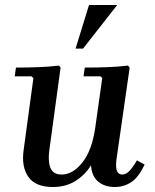

<svg xmlns="http://www.w3.org/2000/svg" viewBox="-20 -740 620 770"><path d="M529 -97 560 -80Q536 -29 506.5 -9.5Q477 10 440 10Q400 10 374 -11.5Q348 -33 345 -77Q320 -37 281.5 -13.5Q243 10 192 10Q122 10 93.5 -31Q65 -72 75 -140L114 -427L106 -434H39L44 -469Q86 -469 131 -470.5Q176 -472 216 -477L223 -469L178 -139Q174 -110 177 -87Q180 -64 192 -52Q204 -40 227 -40Q272 -40 310.5 -88.5Q349 -137 362 -228L390 -427L383 -434H315L320 -469Q363 -469 408 -470.5Q453 -472 493 -477L500 -469L447 -100Q443 -67 449.5 -53.5Q456 -40 470 -40Q486 -40 500.5 -56Q515 -72 529 -97ZM450 -720 313 -545H283L337 -720Z"/></svg>

Font: Brygada 1918 SemiBold
Style: Italic
Weight: 600
Italic angle: -8°
Designer: Mateusz Machalski | Borys Kosmynka | Przemek Hoffer
Foundry: NIEPODLEGLA 2018
Version: Version 3.006